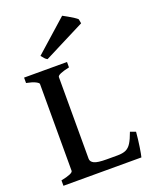

<svg xmlns="http://www.w3.org/2000/svg" viewBox="-157 -941 812 1026"><g transform="rotate(-20 249.0 -428.0)"><path d="M22 0V-30.8Q90.3 -44.4 90.3 -60.5V-554.2Q90.3 -560.1 73.7 -568.8Q57.1 -577.6 22 -584.5V-615.2H266.1V-584.5Q197.8 -569.8 197.8 -554.2V-89.8Q197.8 -72.8 216.6 -63.2Q235.4 -53.7 288.6 -53.7H348.6Q378.9 -53.7 397 -62Q415 -70.3 428 -91.1Q440.9 -111.8 454.6 -149.9L485.4 -138.7Q481.9 -96.7 475.6 -55.4Q469.2 -14.2 465.3 0ZM173.8 -665Q165.5 -668.9 158.2 -677Q150.9 -685.1 144 -694.3L326.2 -856.4Q338.4 -850.1 354.7 -840.6Q371.1 -831.1 384.8 -822.3Q398.4 -813.5 403.3 -808.1L407.7 -783.7Z"/></g></svg>

Font: David Libre Medium
Style: Regular
Weight: 500
Designer: Ismar David, J. Victor Gaultney, Annie Olsen and Meir Sadan
Foundry: Monotype Imaging Inc. & SIL International
Version: Version 1.100; ttfautohint (v1.8.4.7-5d5b)